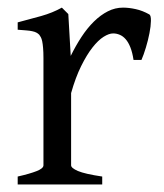

<svg xmlns="http://www.w3.org/2000/svg" viewBox="-20 -489 436 509"><path d="M376 -450.7Q380.4 -447.8 380.1 -433.6Q379.9 -419.4 376.2 -400.9Q372.6 -382.3 366.7 -362.8Q360.8 -343.3 355 -330.1H334Q331.1 -349.6 325.7 -363.3Q320.3 -377 313.2 -385Q306.2 -393.1 297.6 -396.7Q289.1 -400.4 279.8 -400.4Q269 -400.4 254.6 -391.4Q240.2 -382.3 225.1 -363Q210 -343.8 195.1 -313.7Q180.2 -283.7 168.5 -242.2V-50.8Q168.5 -43.5 186.8 -35.6Q205.1 -27.8 251 -21V0H26.9V-21Q59.1 -28.3 77.1 -35.4Q95.2 -42.5 95.2 -50.8V-335Q95.2 -351.1 94.2 -362.1Q93.3 -373 91.8 -379.9Q90.3 -386.7 88.1 -390.6Q85.9 -394.5 84 -397Q80.6 -400.4 76.4 -402.6Q72.3 -404.8 65.7 -406.2Q59.1 -407.7 49.8 -408.4Q40.5 -409.2 26.9 -410.2V-429.7Q58.6 -438 89.1 -446.5Q119.6 -455.1 144 -468.8L161.1 -451.7L167.5 -340.8Q180.7 -367.7 196 -391.1Q211.4 -414.6 229 -431.9Q246.6 -449.2 265.9 -459Q285.2 -468.8 306.2 -468.8Q321.8 -468.8 339.8 -464.8Q357.9 -460.9 376 -450.7Z"/></svg>

Font: Noto Serif Devanagari
Style: Bold
Weight: 700
Designer: Monotype Design Team
Foundry: Monotype Imaging Inc.
Version: Version 1.01